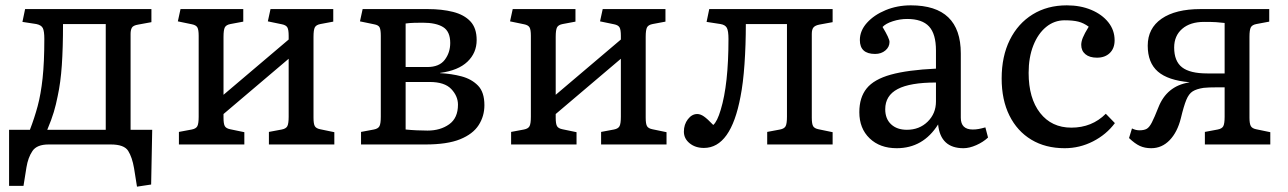

<svg xmlns="http://www.w3.org/2000/svg" viewBox="-20 -541 4825 719"><path d="M493 158 482 89Q475 48 460 24Q445 0 395 0H162Q118 0 101.5 24.5Q85 49 79 86L68 155H14V-55H92Q109 -99 121 -143.5Q133 -188 139.5 -248Q146 -308 146 -395Q146 -424 140.5 -435.5Q135 -447 116 -451L64 -459L74 -507H547V-458L498 -449Q479 -446 474 -437.5Q469 -429 469 -414V-55H550L546 150ZM157 -55H376V-451H216Q216 -362 211.5 -296.5Q207 -231 196 -181Q190 -150 181.5 -121.5Q173 -93 157 -55Z M650 0V-47L698 -56Q714 -59 719 -68.5Q724 -78 724 -104V-407Q724 -430 719 -438.5Q714 -447 699 -450L646 -461L656 -507H891V-460L843 -451Q827 -448 822 -438.5Q817 -429 817 -403V-186L1061 -393V-407Q1061 -430 1056 -438.5Q1051 -447 1036 -450L983 -461L993 -507H1228V-460L1180 -451Q1164 -448 1159 -438.5Q1154 -429 1154 -403V-100Q1154 -77 1159 -68.5Q1164 -60 1179 -57L1232 -46V0H987V-47L1035 -56Q1051 -59 1056 -68.5Q1061 -78 1061 -104V-321L817 -114V-100Q817 -77 822 -68.5Q827 -60 842 -57L895 -46V0Z M1332 0V-47L1380 -56Q1396 -59 1401 -68.5Q1406 -78 1406 -104V-407Q1406 -428 1402 -437.5Q1398 -447 1381 -450L1328 -461L1338 -507H1582Q1635 -507 1676.5 -496.5Q1718 -486 1741.5 -461Q1765 -436 1765 -391Q1765 -343 1730.5 -310Q1696 -277 1628 -268V-267Q1671 -265 1708.5 -255Q1746 -245 1770 -220.5Q1794 -196 1794 -147Q1794 -106 1772.5 -72.5Q1751 -39 1703 -19.5Q1655 0 1573 0ZM1499 -290H1580Q1625 -290 1645.5 -317Q1666 -344 1666 -380Q1666 -423 1639.5 -439.5Q1613 -456 1563 -456Q1547 -456 1530 -455.5Q1513 -455 1499 -453ZM1581 -52Q1629 -52 1662 -75.5Q1695 -99 1695 -149Q1695 -181 1670 -207.5Q1645 -234 1589 -234H1499V-56Q1519 -54 1540.5 -53Q1562 -52 1581 -52Z M1894 0V-47L1942 -56Q1958 -59 1963 -68.5Q1968 -78 1968 -104V-407Q1968 -430 1963 -438.5Q1958 -447 1943 -450L1890 -461L1900 -507H2135V-460L2087 -451Q2071 -448 2066 -438.5Q2061 -429 2061 -403V-186L2305 -393V-407Q2305 -430 2300 -438.5Q2295 -447 2280 -450L2227 -461L2237 -507H2472V-460L2424 -451Q2408 -448 2403 -438.5Q2398 -429 2398 -403V-100Q2398 -77 2403 -68.5Q2408 -60 2423 -57L2476 -46V0H2231V-47L2279 -56Q2295 -59 2300 -68.5Q2305 -78 2305 -104V-321L2061 -114V-100Q2061 -77 2066 -68.5Q2071 -60 2086 -57L2139 -46V0Z M2616 13Q2584 13 2562.5 -4.5Q2541 -22 2541 -48Q2541 -75 2556 -94.5Q2571 -114 2591 -114Q2603 -114 2616 -105Q2629 -96 2651 -73Q2666 -86 2679 -130Q2708 -225 2708 -395Q2708 -425 2702 -436.5Q2696 -448 2678 -451L2626 -459L2636 -507H3098V-458L3049 -449Q3033 -446 3026.5 -438.5Q3020 -431 3020 -414V-100Q3020 -77 3025 -68.5Q3030 -60 3045 -57L3098 -46V0H2853V-47L2901 -56Q2917 -59 2922 -68.5Q2927 -78 2927 -104V-451H2773Q2773 -373 2768 -301Q2763 -229 2753 -179Q2717 13 2616 13Z M3338 14Q3275 14 3236.5 -23Q3198 -60 3198 -121Q3198 -176 3225.5 -210Q3253 -244 3316 -261.5Q3379 -279 3485 -284V-352Q3485 -414 3459 -442Q3433 -470 3377 -470Q3350 -470 3323.5 -461.5Q3297 -453 3285 -440Q3311 -397 3311 -384Q3311 -365 3295.5 -352Q3280 -339 3257 -339Q3200 -339 3200 -391Q3200 -426 3226.5 -455.5Q3253 -485 3296.5 -503Q3340 -521 3391 -521Q3578 -521 3578 -341V-100Q3578 -56 3623 -56Q3634 -56 3645 -58Q3656 -60 3670 -64L3680 -26Q3662 -9 3636 2.5Q3610 14 3588 14Q3502 14 3493 -75Q3437 14 3338 14ZM3376 -55Q3423 -55 3454 -85.5Q3485 -116 3485 -161V-232Q3388 -232 3341.5 -207.5Q3295 -183 3295 -132Q3295 -96 3317 -75.5Q3339 -55 3376 -55Z M3967 14Q3895 14 3842 -18Q3789 -50 3760 -108.5Q3731 -167 3731 -247Q3731 -330 3761.5 -391.5Q3792 -453 3847 -487Q3902 -521 3975 -521Q4026 -521 4066.5 -504Q4107 -487 4130.5 -457.5Q4154 -428 4154 -390Q4154 -360 4136 -342.5Q4118 -325 4088 -325Q4060 -325 4044.5 -338Q4029 -351 4029 -373Q4029 -385 4035 -400Q4041 -415 4057 -441Q4038 -455 4018 -460Q3998 -465 3967 -465Q3928 -465 3897.5 -440Q3867 -415 3849.5 -370.5Q3832 -326 3832 -268Q3832 -173 3875 -118Q3918 -63 3992 -63Q4069 -63 4121 -115L4155 -80Q4123 -37 4073 -11.5Q4023 14 3967 14Z M4291 14Q4267 14 4248.5 5.5Q4230 -3 4208 -24L4219 -60Q4233 -53 4247 -53Q4264 -53 4274 -58.5Q4284 -64 4293.5 -82.5Q4303 -101 4318 -139Q4349 -218 4431 -232L4435 -233Q4354 -240 4316 -273Q4278 -306 4278 -370Q4278 -435 4330 -471Q4382 -507 4476 -507H4733V-460L4685 -451Q4669 -448 4664 -438.5Q4659 -429 4659 -403V-100Q4659 -78 4664 -69Q4669 -60 4684 -57L4737 -46V0H4492V-47L4540 -56Q4556 -59 4561 -68.5Q4566 -78 4566 -104V-214Q4556 -214 4540 -214Q4524 -214 4509 -213.5Q4494 -213 4487 -212Q4461 -208 4446.5 -199Q4432 -190 4422.5 -167Q4413 -144 4402 -98Q4389 -46 4360 -16Q4331 14 4291 14ZM4501 -266H4566V-455Q4550 -457 4534 -458Q4518 -459 4489 -459Q4437 -459 4407 -433Q4377 -407 4377 -363Q4377 -312 4406.5 -289Q4436 -266 4501 -266Z"/></svg>

Font: Text Regular
Style: Regular
Weight: 400
Designer: Latin by Veronika Burian and Jose Scaglione. Greek by Irene Vlachou. Cyrillic by Vera Evstafieva.
Foundry: TypeTogether
Version: Version 3.002